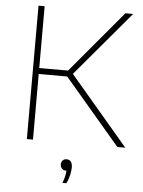

<svg xmlns="http://www.w3.org/2000/svg" viewBox="-62 -789 788 1061"><g transform="rotate(5 331.5 -258.0)"><path d="M108 0V-740H142V-397H302L590 -740H633L330 -381L654 0H610L300 -364H142V0ZM325 224Q333 203 336.8 186.2Q340.5 169.5 341.5 155H338Q324.5 155 315.8 146Q307 137 307 123Q307 109.5 315.2 100.8Q323.5 92 336 92Q369 92 369 135Q369 153 363.8 176.8Q358.5 200.5 347 224Z"/></g></svg>

Font: Encode Sans Exp Th
Style: Regular
Weight: 100
Width: 7
Designer: Multiple Designers
Foundry: Impallari Type
Version: Version 3.002; ttfautohint (v1.8.3) -l 8 -r 50 -G 200 -x 14 